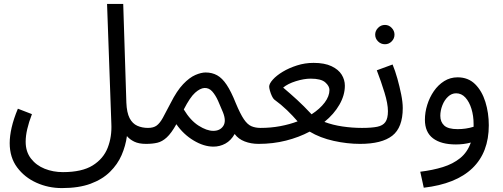

<svg xmlns="http://www.w3.org/2000/svg" viewBox="-20 -734 2585 986"><path d="M29.8 1Q29.8 -35.2 39.8 -79.1Q49.8 -123 71.8 -175.8L144 -147.9Q127.9 -106 119.9 -71Q111.8 -36.1 111.8 -5.9Q111.8 44.9 138.9 80.1Q166 115.2 209.5 132.6Q252.9 149.9 303.2 149.9Q400.9 149.9 456.1 115.5Q511.2 81.1 533.2 24.4Q555.2 -32.2 551.8 -99.1L529.8 -713.9H612.8L628.9 -207Q630.9 -155.8 645.5 -127.4Q660.2 -99.1 685.1 -88.1Q710 -77.1 740.2 -77.1Q761.2 -77.1 770.5 -65.7Q779.8 -54.2 779.8 -38.1Q779.8 -22 765.9 -8.5Q752 4.9 730 4.9Q692.9 4.9 669.4 -6.6Q646 -18.1 631.8 -35.2Q625 15.1 604.5 62.5Q584 109.9 544.9 148.4Q505.9 187 445.3 209.5Q384.8 231.9 297.9 231.9Q228 231.9 167 204.3Q106 176.8 67.9 125.5Q29.8 74.2 29.8 1Z M730 4.9 739.7 -77.1Q768.1 -77.1 784.4 -89.1Q800.8 -101.1 816.4 -129.2Q832 -157.2 856 -204.1Q888.2 -268.1 920.7 -302Q953.1 -335.9 983.2 -348.9Q1013.2 -361.8 1036.1 -361.8Q1068.8 -361.8 1095 -347.4Q1121.1 -333 1144 -298.6Q1167 -264.2 1190.9 -204.1Q1213.9 -148.9 1232.4 -121.6Q1251 -94.2 1271.5 -85.7Q1292 -77.1 1317.9 -77.1Q1338.9 -77.1 1348.4 -65.7Q1357.9 -54.2 1357.9 -38.1Q1357.9 -22 1344 -8.5Q1330.1 4.9 1308.1 4.9Q1269 4.9 1236.6 -7.6Q1204.1 -20 1185.1 -45.9Q1166 -12.2 1137.5 3.4Q1108.9 19 1076.2 19Q1026.9 19 974.4 -12.5Q921.9 -43.9 885.7 -96.2Q859.9 -49.8 836.4 -28.3Q813 -6.8 788.1 -1Q763.2 4.9 730 4.9ZM923.8 -171.9Q958 -115.2 1000 -88.6Q1042 -62 1075.2 -62Q1109.9 -62 1126.5 -86.9Q1143.1 -111.8 1125 -157.2Q1112.8 -187 1099.9 -216.1Q1086.9 -245.1 1070.1 -264.2Q1053.2 -283.2 1029.8 -282.2Q1007.8 -280.8 981.9 -257.8Q956.1 -234.9 923.8 -171.9Z M1308.1 4.9 1317.9 -77.1Q1371.1 -77.1 1419.2 -86.2Q1467.3 -95.2 1508.3 -110.8Q1483.9 -139.2 1454.1 -168Q1424.3 -196.8 1388.2 -223.1Q1382.3 -228 1376.2 -241Q1370.1 -253.9 1366.2 -268.1Q1362.3 -282.2 1362.3 -289.1Q1362.3 -304.2 1381.1 -325.2Q1399.9 -346.2 1431.9 -365.5Q1463.9 -384.8 1504.9 -397.9Q1545.9 -411.1 1590.3 -411.1Q1647 -411.1 1682.6 -394Q1718.3 -377 1734.6 -350.6Q1751 -324.2 1751 -293.9Q1751 -245.1 1723.1 -196.5Q1695.3 -147.9 1646 -107.9Q1689 -91.8 1739 -84.5Q1789.1 -77.1 1838.9 -77.1Q1859.9 -77.1 1869.4 -65.7Q1878.9 -54.2 1878.9 -38.1Q1878.9 -22 1865 -8.5Q1851.1 4.9 1829.1 4.9Q1763.2 4.9 1693.6 -10.5Q1624 -25.9 1570.3 -58.1Q1515.1 -28.8 1448.7 -12Q1382.3 4.9 1308.1 4.9ZM1434.1 -284.2Q1472.2 -252 1505.6 -221.4Q1539.1 -190.9 1580.1 -147Q1623 -174.8 1647.5 -207.5Q1671.9 -240.2 1671.9 -272Q1671.9 -292 1650.4 -311Q1628.9 -330.1 1575.2 -330.1Q1541 -330.1 1499.5 -317.1Q1458 -304.2 1434.1 -284.2Z M1829.1 4.9 1838.9 -77.1Q1888.2 -77.1 1917.2 -83Q1946.3 -88.9 1959.2 -107.4Q1972.2 -126 1972.2 -163.1Q1972.2 -201.2 1954.6 -258.5Q1937 -315.9 1915 -373L1996.1 -402.8Q2009.3 -371.1 2020.8 -330.1Q2032.2 -289.1 2040.3 -249Q2048.3 -209 2048.3 -179.2Q2048.3 -79.1 1994.6 -37.1Q1940.9 4.9 1829.1 4.9ZM1957 -506.8Q1936 -506.8 1921.4 -521.5Q1906.7 -536.1 1906.7 -556.2Q1906.7 -575.7 1921.4 -590.8Q1936 -606 1957 -606Q1977.1 -606 1991.5 -590.8Q2005.9 -575.7 2005.9 -556.2Q2005.9 -536.1 1991.5 -521.5Q1977.1 -506.8 1957 -506.8Z M2156.2 230 2138.2 147.9Q2202.1 140.1 2254.2 124Q2306.2 107.9 2343.3 77.9Q2380.4 47.9 2397.9 -2Q2380.4 2.9 2360.4 5.4Q2340.3 7.8 2321.3 7.8Q2245.1 7.8 2203.6 -23.7Q2162.1 -55.2 2162.1 -119.1Q2162.1 -157.2 2174.1 -195.6Q2186 -233.9 2208 -265.9Q2230 -297.9 2261 -317.4Q2292 -336.9 2330.1 -336.9Q2384.3 -336.9 2419.7 -302Q2455.1 -267.1 2472.7 -210.4Q2490.2 -153.8 2490.2 -90.8Q2490.2 48.8 2405.8 129.9Q2321.3 210.9 2156.2 230ZM2241.2 -139.2Q2241.2 -107.9 2261.2 -89.4Q2281.2 -70.8 2330.1 -70.8Q2373 -70.8 2412.1 -83Q2412.1 -88.9 2412.1 -97.2Q2412.1 -139.2 2401.1 -175Q2390.1 -210.9 2370.1 -232.9Q2350.1 -254.9 2322.3 -254.9Q2299.3 -254.9 2280.8 -237.5Q2262.2 -220.2 2251.7 -193.1Q2241.2 -166 2241.2 -139.2Z"/></svg>

Font: Kurinto Seri
Style: Regular
Weight: 400
Designer: Kurinto was developed by Clint Goss from a range of fonts that are compatible with the SIL Open Font License Version 1.1
Foundry: Clinton F. Goss
Version: Version 2.196; July 25, 2020